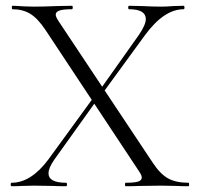

<svg xmlns="http://www.w3.org/2000/svg" viewBox="-20 -645 693 665"><path d="M415 -12Q445 -12 458 -16Q471 -20 471 -30Q471 -38 462 -51L137 -542Q111 -581 85 -597Q59 -613 23 -613Q21 -613 21 -619Q21 -625 23 -625Q35 -625 61 -623L97 -622Q129 -622 177 -624L229 -625Q232 -625 232 -619Q232 -613 229 -613Q199 -613 186 -608.5Q173 -604 173 -594Q173 -587 182 -573L508 -83Q534 -43 561.5 -27.5Q589 -12 633 -12Q635 -12 635 -6Q635 0 633 0Q607 0 592 -1L539 -2L464 -1Q446 0 415 0Q413 0 413 -6Q413 -12 415 -12ZM20 -12Q54 -12 86 -32.5Q118 -53 147 -92L305 -309L316 -299L168 -92Q148 -63 148 -45Q148 -12 209 -12Q212 -12 212 -6Q212 0 209 0Q179 0 164 -1L97 -2L56 -1Q45 0 20 0Q17 0 17 -6Q17 -12 20 -12ZM320 -325 461 -524Q485 -559 485 -579Q485 -613 427 -613Q424 -613 424 -619Q424 -625 427 -625L472 -624Q510 -622 539 -622Q556 -622 580 -624L616 -625Q619 -625 619 -619Q619 -613 616 -613Q548 -613 482 -523L331 -316Z"/></svg>

Font: Cormorant SC Light
Style: Regular
Weight: 300
Designer: Christian Thalmann (Catharsis Fonts)
Foundry: Catharsis Fonts
Version: Version 4.000